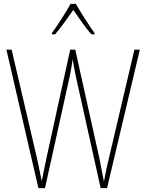

<svg xmlns="http://www.w3.org/2000/svg" viewBox="-20 -970 754 990"><path d="M371 -950H344C320 -907 273 -833 247 -799V-793H264C294 -827 332 -882 358 -919C385 -880 420 -828 451 -793H468V-799C448 -825 397 -905 371 -950ZM701 -714H673L542 -156C531 -113 524 -77 516 -33C507 -80 502 -107 492 -156L368 -714H342L220 -157C214 -130 204 -80 195 -36C190 -61 183 -99 170 -157L40 -714H13L178 0H212L339 -574C345 -606 349 -624 355 -665C361 -623 366 -604 373 -567L499 0H532Z"/></svg>

Font: Noto Sans Sinhala UI Condensed Thin
Style: Regular
Weight: 100
Width: 3
Designer: Jelle Bosma - Monotype Design Team
Foundry: Monotype Imaging Inc.
Version: Version 2.006